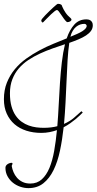

<svg xmlns="http://www.w3.org/2000/svg" viewBox="-20 -804 494 981"><path d="M40 44.9Q42.5 60.1 49.1 75.7Q55.7 91.3 66.9 104.2Q78.1 117.2 95 125.5Q111.8 133.8 134.8 133.8Q169.9 133.8 193.6 112.3Q217.3 90.8 232.7 53.7Q248 16.6 256.8 -33Q265.6 -82.5 271 -139.2Q252.9 -132.8 232.9 -128.9Q212.9 -125 190.9 -125Q149.9 -125 114.7 -136.2Q79.6 -147.5 54.2 -169.4Q28.8 -191.4 14.4 -223.4Q0 -255.4 0 -296.9Q0 -343.8 15.1 -381.6Q30.3 -419.4 55.4 -450Q80.6 -480.5 113.5 -504.2Q146.5 -527.8 182.1 -546.9Q217.8 -565.9 253.7 -580.6Q289.6 -595.2 320.8 -607.9Q335.9 -652.3 359.9 -678.7Q383.8 -705.1 421.9 -705.1Q425.8 -705.1 431.2 -704.1Q436.5 -703.1 441.7 -700Q446.8 -696.8 450.4 -690.7Q454.1 -684.6 454.1 -674.8Q454.1 -658.7 444.8 -646Q435.5 -633.3 419.4 -622.8Q403.3 -612.3 381.3 -603Q359.4 -593.8 334 -585Q328.1 -544.9 325.2 -495.6Q322.3 -446.3 320.1 -392.3Q317.9 -338.4 314.9 -281.7Q312 -225.1 307.1 -170.9Q337.9 -184.6 358.4 -202.6Q378.9 -220.7 396 -235.8L402.8 -229Q397 -223.1 387.9 -214.4Q378.9 -205.6 366.5 -195.3Q354 -185.1 338.6 -174.1Q323.2 -163.1 305.2 -153.8Q298.3 -90.3 286.4 -33.9Q274.4 22.5 253.7 64.9Q232.9 107.4 201.7 132.3Q170.4 157.2 125 157.2Q104 157.2 83 149.9Q62 142.6 45.4 129.2Q28.8 115.7 18.3 96.4Q7.8 77.1 7.8 53.2Q7.8 47.4 10.7 42.7Q13.7 38.1 18.3 34.9Q22.9 31.7 28.6 29.8Q34.2 27.8 40 27.8Q43.9 27.8 43.9 32.2Q43.9 34.7 42 37.8Q40 41 40 44.9ZM203.1 -150.9Q242.2 -150.9 272.9 -159.2Q277.3 -212.4 280 -269Q282.7 -325.7 286.4 -380.4Q290 -435.1 295.9 -485.6Q301.8 -536.1 312 -578.1Q281.2 -567.9 248.5 -556.4Q215.8 -544.9 184.6 -530.5Q153.3 -516.1 125.2 -497.6Q97.2 -479 76.2 -454.6Q55.2 -430.2 43 -398.7Q30.8 -367.2 30.8 -327.1Q30.8 -289.1 38.6 -261.2Q46.4 -233.4 59.8 -213.9Q73.2 -194.3 90.6 -181.9Q107.9 -169.4 127.2 -162.6Q146.5 -155.8 166 -153.3Q185.5 -150.9 203.1 -150.9ZM411.1 -682.1Q399.9 -682.1 389.2 -678.5Q378.4 -674.8 368.9 -667Q359.4 -659.2 351.8 -646.7Q344.2 -634.3 339.8 -616.2Q357.9 -623.5 373.3 -630.4Q388.7 -637.2 399.7 -644Q410.6 -650.9 416.7 -657.7Q422.9 -664.6 422.9 -671.9Q422.9 -674.8 419.9 -678.5Q417 -682.1 411.1 -682.1ZM201.2 -690.9Q199.2 -689 198.2 -689Q195.3 -689 193.1 -692.6Q190.9 -696.3 190.9 -700.2Q190.9 -702.6 196.8 -710Q202.6 -717.3 211.7 -726.6Q220.7 -735.8 231.2 -746.1Q241.7 -756.3 251 -764.9Q260.3 -773.4 266.8 -778.8Q273.4 -784.2 274.9 -784.2Q275.9 -784.2 279.3 -784.2Q282.7 -784.2 286.4 -783.2Q290 -782.2 293.2 -779.8Q296.4 -777.3 296.9 -772.9Q303.7 -756.3 314.2 -740.5Q324.7 -724.6 341.3 -710.9Q342.8 -709.5 344 -707.5Q345.2 -705.6 345.2 -704.1Q345.2 -698.7 338.9 -694.8Q332.5 -690.9 322.3 -690.9Q314.5 -697.3 306.9 -707.8Q299.3 -718.3 292.7 -728.3Q286.1 -738.3 280.5 -745.6Q274.9 -752.9 271 -752.9Q267.1 -752.9 259 -746.6Q251 -740.2 241 -731Q231 -721.7 220.5 -710.7Q210 -699.7 201.2 -690.9Z"/></svg>

Font: Stalemate
Style: Regular
Weight: 400
Designer: Astigmatic (AOETI)
Foundry: Astigmatic (AOETI)
Version: Version 001.000